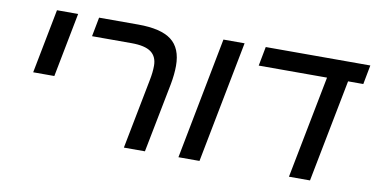

<svg xmlns="http://www.w3.org/2000/svg" viewBox="-63 -768 1824 934"><g transform="rotate(10 849.5 -301.0)"><path d="M255.9 -601.6 194.3 -284.2H89.8L151.4 -601.6Z M759.3 -344.2 691.9 0H587.9L655.3 -346.2Q663.1 -385.3 663.1 -417.5Q663.1 -462.4 633.1 -484.6Q603 -506.8 536.1 -506.8H341.3L359.4 -601.6H552.7Q665.5 -601.6 717 -562Q768.6 -522.5 768.6 -435.5Q768.6 -394 759.3 -344.2Z M1078.1 -601.6 961.4 0H857.4L973.6 -601.6Z M1606 -506.8 1507.3 0H1403.3L1502 -506.8H1164.6L1182.6 -601.6H1699.2L1681.2 -506.8Z"/></g></svg>

Font: Arimo Medium
Style: Italic
Weight: 500
Italic angle: -12°
Designer: Steve Matteson
Foundry: Monotype Imaging Inc.
Version: Version 1.33